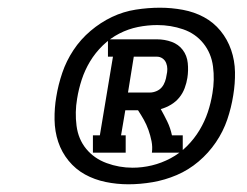

<svg xmlns="http://www.w3.org/2000/svg" viewBox="-20 -924 640 498"><path d="M221 -528V-573H239L273 -777H260V-822H387Q407 -822 425 -815.5Q443 -809 454 -794.5Q465 -780 467 -760.5Q469 -741 466 -722Q464 -709 459 -695.5Q454 -682 445 -671Q436 -660 423.5 -652.5Q411 -645 397 -641Q406 -625 414 -608.5Q422 -592 426 -573H454V-528H374Q376 -543 373 -558Q370 -573 365 -587Q360 -601 353 -613.5Q346 -626 338 -638H305L294 -573H306V-528ZM312 -684H369Q377 -684 385.5 -687.5Q394 -691 399.5 -697.5Q405 -704 408 -712.5Q411 -721 412 -729Q414 -737 414 -745Q414 -753 411 -760.5Q408 -768 401.5 -772.5Q395 -777 387 -777H327ZM313 -446Q283 -446 254 -452Q225 -458 200.5 -471.5Q176 -485 158 -507Q140 -529 131 -556Q122 -583 121.5 -613.5Q121 -644 126 -673Q131 -704 141.5 -735Q152 -766 170.5 -794Q189 -822 215 -844Q241 -866 270.5 -880Q300 -894 332 -899Q364 -904 395 -904Q425 -904 454.5 -898.5Q484 -893 509 -879.5Q534 -866 552 -844Q570 -822 579.5 -794.5Q589 -767 589.5 -737Q590 -707 585 -677Q580 -645 569.5 -614Q559 -583 540 -555Q521 -527 495 -505Q469 -483 438.5 -470Q408 -457 376 -451.5Q344 -446 313 -446ZM324 -489Q349 -489 374 -495Q399 -501 422.5 -513.5Q446 -526 465 -545Q484 -564 497.5 -586.5Q511 -609 519 -633Q527 -657 531 -682Q537 -717 532.5 -751.5Q528 -786 507.5 -811.5Q487 -837 455 -848Q423 -859 388 -859Q363 -859 338 -854Q313 -849 289.5 -837Q266 -825 246.5 -806Q227 -787 213.5 -764.5Q200 -742 192 -717.5Q184 -693 180 -668Q174 -633 178.5 -598Q183 -563 203.5 -538Q224 -513 256.5 -501Q289 -489 324 -489Z"/></svg>

Font: Iosevka Curly Slab XBdExObl
Style: Regular
Weight: 800
Width: 7
Italic angle: -9°
Monospace: yes
Designer: Belleve Invis
Foundry: Belleve Invis
Version: Version 11.1.0; ttfautohint (v1.8.3)